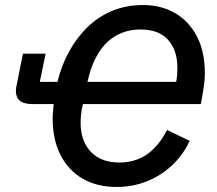

<svg xmlns="http://www.w3.org/2000/svg" viewBox="-20 -730 860 762"><path d="M548 -710Q619 -710 674 -678.5Q729 -647 761 -586.5Q793 -526 793 -438Q793 -416 790 -394Q787 -372 783 -349L777 -317H309Q303 -292 301.5 -273.5Q300 -255 300 -241Q300 -171 340 -128Q380 -85 455 -85Q493 -85 527 -98Q561 -111 590 -139.5Q619 -168 643 -214L733 -171Q707 -116 664 -75Q621 -34 564.5 -11Q508 12 442 12Q365 12 308 -21Q251 -54 220 -115Q189 -176 189 -260Q189 -275 190.5 -288.5Q192 -302 193 -317H108Q74 -317 58.5 -330.5Q43 -344 43 -369Q43 -375 44 -382Q45 -389 47 -397L71 -517H161L138 -405H208Q224 -470 254 -525Q284 -580 327 -622Q370 -664 425.5 -687Q481 -710 548 -710ZM538 -613Q484 -613 441.5 -589Q399 -565 370.5 -519Q342 -473 327 -405H679Q682 -418 683 -432.5Q684 -447 684 -460Q684 -531 647 -572Q610 -613 538 -613Z"/></svg>

Font: IBM Plex Sans Medium
Style: Italic
Weight: 500
Italic angle: -11.31°
Designer: Mike Abbink, Paul van der Laan, Pieter van Rosmalen
Foundry: Bold Monday
Version: Version 3.201